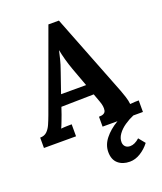

<svg xmlns="http://www.w3.org/2000/svg" viewBox="-174 -828 1015 1203"><g transform="rotate(-20 334.0 -226.5)"><path d="M4 0V-69Q32 -69 49 -85Q66 -101 77.5 -127Q89 -153 100 -183L295 -718H365L578 -173Q584 -158 594 -127.5Q604 -97 606 -74Q623 -76 638.5 -76.5Q654 -77 664 -77V0H395V-66Q436 -66 441 -91.5Q446 -117 432 -154L412 -209L195 -205L179 -158Q174 -145 164.5 -119.5Q155 -94 147 -77Q163 -79 185.5 -79.5Q208 -80 218 -80V0ZM220 -280H387L341 -405Q328 -441 318 -477.5Q308 -514 303 -542H302Q298 -525 290 -491Q282 -457 265 -410ZM482 265Q434 265 404 239Q374 213 374 162Q374 115 406.5 74Q439 33 491 2Q543 -29 600 -46V0Q569 13 539 33.5Q509 54 490.5 80Q472 106 473 134Q474 152 485.5 163Q497 174 517 174Q547 174 579 145L614 188Q588 222 553 243.5Q518 265 482 265Z"/></g></svg>

Font: Lora
Style: Bold
Weight: 700
Designer: Olga Karpushina, Alexei Vanyashin (Cyrillic)
Foundry: Cyreal
Version: Version 3.006; ttfautohint (v1.8.4.7-5d5b);gftools[0.9.30]